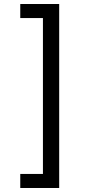

<svg xmlns="http://www.w3.org/2000/svg" viewBox="-20 -802 455 957"><path d="M81 65H194V-712H81V-782H275V135H81Z"/></svg>

Font: ltamil05
Style: Book
Weight: 400
Designer: Jelle Bosma - Monotype Design Team
Foundry: Monotype Imaging Inc.
Version: Version 2.003